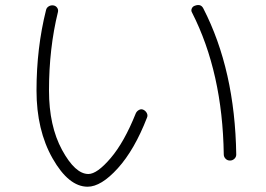

<svg xmlns="http://www.w3.org/2000/svg" viewBox="-20 -704 1040 752"><path d="M856.4 -99.6Q851.6 -419.9 732.4 -654.3Q727.5 -662.1 731 -670.4Q734.4 -678.7 743.2 -681.6Q766.6 -690.4 776.4 -670.9Q900.4 -429.7 905.3 -98.6Q905.3 -88.9 897.9 -82Q890.6 -75.2 880.9 -75.2Q870.1 -75.2 863.3 -82.5Q856.4 -89.8 856.4 -99.6ZM323.2 27.3Q249 27.3 186 -83.5Q123 -194.3 123 -349.6Q123 -515.6 160.2 -664.1Q162.1 -673.8 170.9 -679.2Q179.7 -684.6 190.4 -682.6Q199.2 -680.7 204.1 -673.3Q209 -666 207 -657.2Q171.9 -514.6 171.9 -349.6Q171.9 -210.9 223.1 -116.7Q274.4 -22.5 326.2 -22.5Q360.4 -22.5 413.6 -85Q466.8 -147.5 511.7 -259.8Q515.6 -268.6 524.4 -273.4Q533.2 -278.3 542 -273.9Q550.8 -269.5 555.2 -260.7Q559.6 -252 555.7 -243.2Q506.8 -117.2 441.4 -44.9Q376 27.3 323.2 27.3Z"/></svg>

Font: Rounded Mgen+ 1mn light
Style: Regular
Weight: 200
Designer: [Source Han Sans]
Ryoko NISHIZUKA  (kana & ideographs); Paul D. Hunt (Latin, Greek & Cyrillic); Wenlong ZHANG  (bopomofo
Version: Version 1.059.20150602